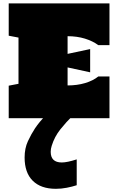

<svg xmlns="http://www.w3.org/2000/svg" viewBox="-20 -708 713 1150"><path d="M32.2 0V-194.8L90.8 -206.1V-482.9L32.2 -494.1V-687.5H635.7V-437.5H568.8Q536.1 -461.9 488.8 -476.6Q441.4 -491.2 384.8 -491.2V-385.3L520 -414.1V-274.9L384.8 -304.2V-196.3Q441.9 -196.3 489.5 -210.4Q537.1 -224.6 568.8 -250H635.7V0ZM314.5 422.9Q224.6 422.9 176 374.5Q127.4 326.2 127.4 235.4Q127.4 180.2 147.2 137.7Q167 95.2 189.5 61Q216.8 20.5 252 -14.6H415Q377.4 22 342 66.2Q306.6 110.4 289.6 165.5Q283.7 183.6 283.7 201.2Q283.7 265.1 350.1 265.1Q382.3 265.1 439.5 246.6V401.4Q412.6 410.2 380.1 416.5Q347.7 422.9 314.5 422.9Z"/></svg>

Font: Holtwood One SC
Style: Regular
Weight: 400
Designer: Vernon Adams
Foundry: Vernon Adams
Version: Version 1.100; ttfautohint (v1.8.4.7-5d5b)